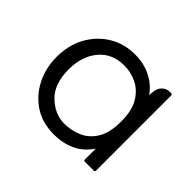

<svg xmlns="http://www.w3.org/2000/svg" viewBox="-85 -654 498 498"><g transform="rotate(45 164.0 -405.0)"><path d="M260 -308Q242 -281 215.5 -269Q189 -257 158 -257Q115 -257 84.5 -277Q54 -297 37 -330.5Q20 -364 20 -404Q20 -448 38.5 -481.5Q57 -515 88.5 -534Q120 -553 160 -553Q192 -553 218 -540Q244 -527 260 -504Q260 -527 269 -537.5Q278 -548 291 -548H297Q301 -548 301 -543V-269Q301 -264 297 -264H263Q260 -264 260 -269ZM156 -296Q182 -296 205 -306Q228 -316 242.5 -339.5Q257 -363 257 -404Q257 -446 242 -469.5Q227 -493 205 -503Q183 -513 160 -513Q116 -513 90.5 -482.5Q65 -452 65 -404Q65 -350 93.5 -323Q122 -296 156 -296Z"/></g></svg>

Font: Zain Light
Style: Regular
Weight: 300
Designer: Zain,Boutros
Foundry: Mobile Telecommunications Company (Zain), 2024
Version: Version 1.51; ttfautohint (v1.8.4)